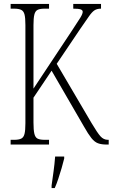

<svg xmlns="http://www.w3.org/2000/svg" viewBox="-20 -734 572 975"><path d="M34 0V-24H52Q75 -24 87.5 -30Q100 -36 104.5 -54Q109 -72 109 -108V-607Q109 -643 104.5 -660.5Q100 -678 87.5 -684Q75 -690 52 -690H34V-714H229V-690H206Q183 -690 171 -684Q159 -678 154.5 -660Q150 -642 150 -606V-284L347 -581Q377 -626 388.5 -645Q400 -664 400 -674Q400 -683 389 -686.5Q378 -690 352 -690V-714H493V-690Q472 -690 459 -681Q446 -672 431 -650Q416 -628 388 -588L268 -410L445 -109Q474 -60 490 -42Q506 -24 528 -24H532V0H521Q495 0 477.5 -6.5Q460 -13 444 -33Q428 -53 406 -92L242 -375L150 -238V-112Q150 -74 154.5 -55Q159 -36 171 -30Q183 -24 207 -24H229V0ZM242 208Q247 172 252 136Q257 100 260 61H306V71Q301 92 293 119.5Q285 147 276 174Q267 201 258 221H242Z"/></svg>

Font: Noto Serif ExtraCondensed ExtraLight
Style: Regular
Weight: 200
Width: 2
Designer: Monotype Design Team
Foundry: Monotype Imaging Inc.
Version: Version 2.015